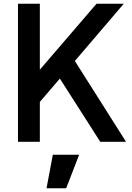

<svg xmlns="http://www.w3.org/2000/svg" viewBox="-20 -765 711 1036"><path d="M77 0H195V-215L303 -341L521 0H660L384 -436L648 -745H501L195 -389V-745H77ZM231 251H337L407 70H265Z"/></svg>

Font: Mluvka SemiBold
Style: Regular
Weight: 600
Designer: Modified by Jiří Krblich, Original typeface by Gumpita Rahayu
Foundry: Gumpita Rahayu & Jiří Krblich
Version: Version 2.000;Glyphs 3.1.1 (3134)